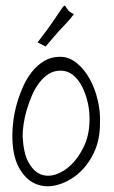

<svg xmlns="http://www.w3.org/2000/svg" viewBox="-20 -654 402 676"><path d="M23.4 -178.7Q23.4 -201.2 27.3 -231Q31.2 -260.7 40 -291Q48.8 -321.3 62 -350.6Q75.2 -379.9 93.8 -402.8Q112.3 -425.8 136.7 -439.9Q161.1 -454.1 191.4 -454.1Q222.7 -454.1 249.5 -432.6Q276.4 -411.1 295.4 -377Q314.5 -342.8 324.2 -300.8Q334 -258.8 332 -218.8Q332 -160.2 309.6 -114.3Q287.1 -68.4 252.4 -40Q217.8 -11.7 178.2 -2Q138.7 7.8 104 -7.3Q69.3 -22.5 46.4 -64.5Q23.4 -106.4 23.4 -178.7ZM59.6 -174.8Q62.5 -115.2 80.1 -83Q97.7 -50.8 122.6 -40.5Q147.5 -30.3 176.8 -40Q206.1 -49.8 231.4 -74.7Q256.8 -99.6 274.9 -137.2Q293 -174.8 294.9 -221.7Q296.9 -256.8 289.6 -290Q282.2 -323.2 269 -349.1Q255.9 -375 236.8 -390.1Q217.8 -405.3 193.4 -405.3Q169.9 -405.3 151.4 -393.6Q132.8 -381.8 117.7 -361.8Q102.5 -341.8 91.8 -316.4Q81.1 -291 73.7 -265.6Q66.4 -240.2 63 -216.3Q59.6 -192.4 59.6 -174.8ZM240.2 -604.5Q227.5 -586.9 214.8 -573.7Q202.1 -560.5 189.9 -547.4Q177.7 -534.2 166 -520Q154.3 -505.9 140.6 -490.2L112.3 -504.9Q146.5 -548.8 165 -576.2Q183.6 -603.5 192.9 -617.2Q202.1 -630.9 205.1 -633.3Q208 -635.7 210.4 -631.8Q212.9 -627.9 218.8 -619.6Q224.6 -611.3 240.2 -604.5Z"/></svg>

Font: Annie Use Your Telescope
Style: Regular
Weight: 400
Designer: Kimberly Geswein
Foundry: Kimberly Geswein
Version: Version 1.002 2001